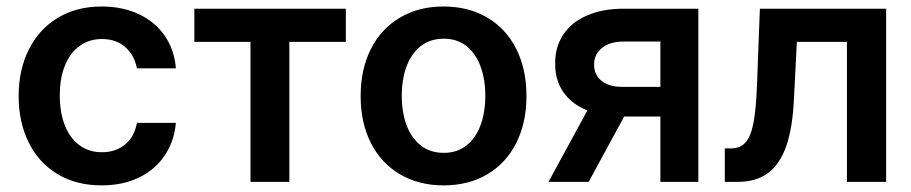

<svg xmlns="http://www.w3.org/2000/svg" viewBox="-20 -557 2791 588"><path d="M37.1 -262.7Q37.1 -343.3 68.4 -405.5Q99.6 -467.8 157 -502.4Q214.4 -537.1 291 -537.1Q355 -537.1 405 -513.7Q455.1 -490.2 484.6 -447.3Q514.2 -404.3 518.6 -347.7H399.4Q391.6 -387.7 363.8 -412.6Q335.9 -437.5 292 -437.5Q253.4 -437.5 224.4 -416.7Q195.3 -396 179.2 -357.2Q163.1 -318.4 163.1 -265.6Q163.1 -211.4 179 -172.1Q194.8 -132.8 223.9 -111.8Q252.9 -90.8 292 -90.8Q334 -90.8 362.8 -114.3Q391.6 -137.7 399.4 -180.7H518.6Q513.7 -124.5 484.6 -81.1Q455.6 -37.6 405.8 -13.4Q356 10.7 291 10.7Q213.4 10.7 156 -23.9Q98.6 -58.6 67.9 -120.6Q37.1 -182.6 37.1 -262.7Z M575.2 -530.3H1039.1V-428.7H866.2V0H747.1V-428.7H575.2Z M1084.5 -262.7Q1084.5 -344.7 1115.7 -406.7Q1147 -468.8 1204.6 -502.9Q1262.2 -537.1 1338.4 -537.1Q1415 -537.1 1472.7 -502.9Q1530.3 -468.8 1561.3 -406.7Q1592.3 -344.7 1592.3 -262.7Q1592.3 -181.2 1561 -119.1Q1529.8 -57.1 1472.4 -23.2Q1415 10.7 1338.4 10.7Q1262.2 10.7 1204.6 -23.4Q1147 -57.6 1115.7 -119.4Q1084.5 -181.2 1084.5 -262.7ZM1466.3 -263.7Q1466.3 -313 1451.9 -352.8Q1437.5 -392.6 1408.9 -415.5Q1380.4 -438.5 1339.4 -438.5Q1297.4 -438.5 1268.3 -415.5Q1239.3 -392.6 1224.9 -353Q1210.4 -313.5 1210.4 -263.7Q1210.4 -213.9 1224.9 -174.3Q1239.3 -134.8 1268.3 -111.8Q1297.4 -88.9 1339.4 -88.9Q1380.4 -88.9 1408.9 -111.8Q1437.5 -134.8 1451.9 -174.3Q1466.3 -213.9 1466.3 -263.7Z M2002.4 -200.2H1891.6L1782.7 0H1659.7L1778.8 -218.8Q1731 -237.8 1705.3 -274.9Q1679.7 -312 1680.2 -362.3Q1679.7 -412.6 1704.8 -450.7Q1730 -488.8 1777.6 -509.5Q1825.2 -530.3 1889.2 -530.3H2118.7V0H2002.4ZM1885.3 -291H2002.4V-429.7H1889.2Q1847.2 -429.7 1823.2 -409.9Q1799.3 -390.1 1799.3 -359.4Q1799.3 -328.6 1821.8 -309.8Q1844.2 -291 1885.3 -291Z M2199.7 -102.5H2218.3Q2246.1 -102.5 2262.5 -119.9Q2278.8 -137.2 2287.1 -178.7Q2295.4 -220.2 2298.3 -295.9L2307.1 -530.3H2693.8V0H2573.7V-428.7H2420.4L2411.6 -256.8Q2407.7 -167.5 2388.4 -111.1Q2369.1 -54.7 2332.5 -27.3Q2295.9 0 2238.8 0H2199.7Z"/></svg>

Font: Pretendard Std SemiBold
Style: Regular
Weight: 600
Designer: Base glyphs from Inter by Rasmus Andersson; Hangeul glyphs from Noto Sans CJK(Source Han Sans) by Jang Soo-young and Kan
Foundry: Kil Hyung-jin
Version: Version 1.309